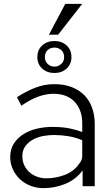

<svg xmlns="http://www.w3.org/2000/svg" viewBox="-20 -967 584 997"><path d="M409 0V-82Q373 -34 318.5 -12Q264 10 206 10Q170 10 138 -2.5Q106 -15 83 -37Q60 -59 46.5 -88.5Q33 -118 33 -152Q33 -193 53 -223Q73 -253 104.5 -272Q136 -291 174.5 -299.5Q213 -308 251 -308Q307 -308 347 -299Q387 -290 407 -281V-329Q407 -363 396.5 -391Q386 -419 367 -439Q348 -459 320.5 -469.5Q293 -480 258 -480Q218 -480 176.5 -464.5Q135 -449 91 -418L68 -462Q112 -491 160.5 -510.5Q209 -530 263 -530Q314 -530 353 -514.5Q392 -499 418.5 -472Q445 -445 458.5 -406.5Q472 -368 472 -323V0ZM389 -114Q398 -124 402.5 -134.5Q407 -145 407 -154V-239Q371 -254 333.5 -260Q296 -266 260 -266Q232 -266 203 -260.5Q174 -255 150 -241.5Q126 -228 111 -207Q96 -186 96 -156Q96 -131 106 -109Q116 -87 133.5 -72Q151 -57 173.5 -49Q196 -41 221 -41Q244 -41 268.5 -45.5Q293 -50 315.5 -58.5Q338 -67 357 -81Q376 -95 389 -114ZM174 -670Q174 -708 199 -731Q224 -754 263 -754Q301 -754 326 -731Q351 -708 351 -670Q351 -634 326 -611Q301 -588 263 -588Q224 -588 199 -611Q174 -634 174 -670ZM263 -720Q242 -720 227.5 -707Q213 -694 213 -670Q213 -649 227.5 -635Q242 -621 263 -621Q282 -621 297.5 -634.5Q313 -648 313 -670Q313 -694 298 -707Q283 -720 263 -720ZM282 -787H234L319 -947H407Z"/></svg>

Font: Rising Sun Light
Style: Regular
Weight: 300
Designer: Matt McInerney, Pablo Impallari, Rodrigo Fuenzalida (Raleway font), Stephen Hutchings (Greek), Cristiano Sobral (main ch
Foundry: The Rising Sun Project Authors
Version: Version 4.327; ttfautohint (v1.8.4.7-5d5b-dirty)